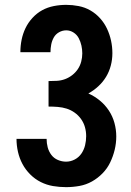

<svg xmlns="http://www.w3.org/2000/svg" viewBox="-20 -763 540 791"><path d="M252 8Q225 8 198.5 3.5Q172 -1 148 -13Q124 -25 104.5 -44.5Q85 -64 72.5 -87.5Q60 -111 54 -137.5Q48 -164 48 -191H172Q172 -173 176.5 -156Q181 -139 191.5 -125Q202 -111 218.5 -104Q235 -97 252 -97Q271 -97 288 -106Q305 -115 315.5 -130.5Q326 -146 330.5 -164.5Q335 -183 335 -202Q335 -221 330 -239Q325 -257 314 -272.5Q303 -288 287.5 -299Q272 -310 254.5 -315.5Q237 -321 218 -322.5Q199 -324 180 -324V-429Q197 -429 214.5 -430Q232 -431 248 -437Q264 -443 277.5 -453.5Q291 -464 300.5 -478Q310 -492 314.5 -509Q319 -526 319 -543Q319 -559 315.5 -575Q312 -591 304.5 -605.5Q297 -620 283 -629Q269 -638 253 -638Q237 -638 223 -630Q209 -622 201.5 -608.5Q194 -595 191 -579.5Q188 -564 188 -548Q188 -548 188 -548Q188 -548 188 -548H64Q64 -548 64 -548Q64 -548 64 -549Q64 -574 69 -599Q74 -624 85 -647Q96 -670 114 -689.5Q132 -709 154 -721Q176 -733 201.5 -738Q227 -743 253 -743Q278 -743 304 -738Q330 -733 352.5 -720Q375 -707 392.5 -687.5Q410 -668 421 -644.5Q432 -621 437.5 -595.5Q443 -570 443 -544Q443 -518 436.5 -493Q430 -468 417 -446.5Q404 -425 385 -407.5Q366 -390 344 -378Q369 -367 391 -349Q413 -331 428.5 -307.5Q444 -284 451.5 -256.5Q459 -229 459 -201Q459 -173 452.5 -146Q446 -119 434 -94Q422 -69 402.5 -49Q383 -29 359 -15.5Q335 -2 307.5 3Q280 8 252 8Z"/></svg>

Font: iosevka_custom_sans_ss08 XBd
Style: Regular
Weight: 800
Designer: Belleve Invis
Foundry: Belleve Invis
Version: Version 10.3.0; ttfautohint (v1.8.3)